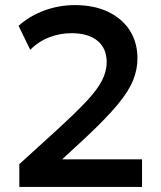

<svg xmlns="http://www.w3.org/2000/svg" viewBox="-20 -735 632 755"><path d="M56 0V-89.5L206.5 -226.5Q277.5 -291.5 320 -336.8Q362.5 -382 381 -418.2Q399.5 -454.5 399.5 -491Q399.5 -545 363.2 -574.8Q327 -604.5 261 -604.5Q215 -604.5 172.8 -588Q130.5 -571.5 99 -539L53 -633.5Q97.5 -673 155 -694Q212.5 -715 274.5 -715Q349 -715 404.2 -689Q459.5 -663 490 -615.8Q520.5 -568.5 520.5 -505Q520.5 -462 503.5 -419.5Q486.5 -377 442.8 -324Q399 -271 319 -196L224.5 -108.5H538.5V0Z"/></svg>

Font: Geologica EX Med
Style: Regular
Weight: 500
Designer: Sindre Bremnes, Frode Helland
Foundry: Monokrom Skriftforlag AS
Version: Version 1.010;gftools[0.9.28]